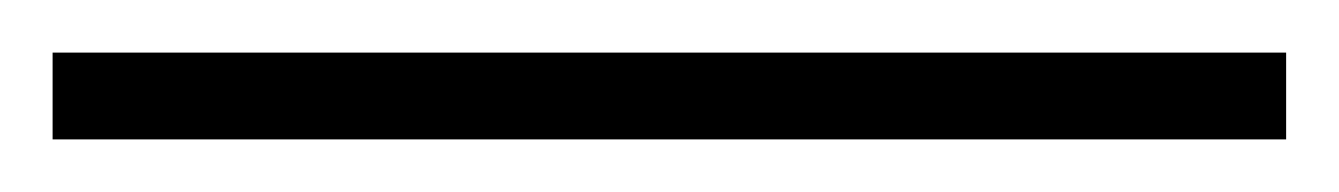

<svg xmlns="http://www.w3.org/2000/svg" viewBox="-23 -813 509 73"><path d="M466 -760V-793H-3V-760Z"/></svg>

Font: Noto Sans Devanagari UI SemiCondensed ExtraLight
Style: Regular
Weight: 200
Width: 4
Designer: Jelle Bosma - Monotype Design Team
Foundry: Monotype Imaging Inc.
Version: Version 2.004